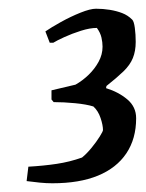

<svg xmlns="http://www.w3.org/2000/svg" viewBox="-20 -732 334 440"><path d="M100 -312Q86 -312 71 -313.5Q56 -315 41 -317L45 -350Q80 -352 110 -356.5Q140 -361 168 -371Q179 -380 190 -393.5Q201 -407 208.5 -419Q216 -431 216 -434Q216 -445 210.5 -461.5Q205 -478 194 -488Q178 -493 152 -495.5Q126 -498 103 -498L98 -504V-525L153 -538Q169 -547 183 -560.5Q197 -574 206 -590.5Q215 -607 215 -625Q215 -635 212.5 -646Q210 -657 202 -668Q186 -668 165.5 -661.5Q145 -655 127.5 -647Q110 -639 102 -634H94L84 -660Q97 -669 119.5 -681.5Q142 -694 164.5 -703Q187 -712 200 -712Q216 -712 231.5 -709.5Q247 -707 260 -702Q273 -697 283 -687Q287 -683 289 -668Q291 -653 291 -636Q291 -615 284.5 -599Q278 -583 263 -568.5Q248 -554 224 -535L223 -530Q252 -521 272 -504Q292 -487 292 -461Q292 -414 269.5 -380.5Q247 -347 204.5 -329.5Q162 -312 100 -312Z"/></svg>

Font: Labrada
Style: Italic
Weight: 400
Italic angle: -7°
Designer: Mercedes Jáuregui
Foundry: Omnibus-Type Team
Version: Version 1.000